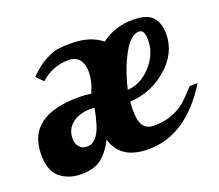

<svg xmlns="http://www.w3.org/2000/svg" viewBox="-93 -639 886 775"><g transform="rotate(-20 350.5 -251.5)"><path d="M136 6Q83 6 46 -23Q9 -52 9 -124Q9 -290 231 -290Q259 -290 283 -286Q304 -331 304 -374Q304 -406 288.5 -425.5Q273 -445 243 -445Q174 -445 122 -398L94 -427Q129 -463 163 -481Q197 -499 218.5 -502Q240 -505 276 -505Q357 -505 406 -465Q465 -509 541 -509Q603 -509 626.5 -482.5Q650 -456 650 -410Q650 -328 581 -267.5Q512 -207 420 -202Q418 -180 418 -170Q418 -117 433 -97.5Q448 -78 478 -78Q524 -78 559 -92.5Q594 -107 613.5 -124.5Q633 -142 667 -179H701Q587 4 425 4Q305 4 278 -90Q254 -44 222.5 -19Q191 6 136 6ZM573 -412Q573 -456 549 -456Q513 -456 479 -393Q445 -330 427 -250Q485 -254 529 -303Q573 -352 573 -412ZM259 -229Q210 -229 180 -205Q150 -181 150 -141Q150 -120 160 -108Q170 -96 178.5 -93.5Q187 -91 196 -91Q223 -91 242.5 -121Q262 -151 276 -228Q270 -229 259 -229Z"/></g></svg>

Font: Lobster Two
Style: Bold Italic
Weight: 700
Designer: Pablo Impallari
Foundry: Pablo Impallari. www.impallari.com
Version: Version 2.000